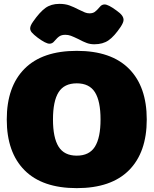

<svg xmlns="http://www.w3.org/2000/svg" viewBox="-20 -958 794 993"><path d="M385 -756Q360 -768 346.5 -773Q333 -778 318 -778Q300 -778 288.5 -771Q277 -764 261 -745Q251 -732 236 -732Q217 -732 175 -763Q154 -779 145 -789.5Q136 -800 136 -811Q136 -825 151 -846Q185 -895 214.5 -916.5Q244 -938 287 -938Q317 -938 339 -930Q361 -922 388 -908Q408 -898 419.5 -893.5Q431 -889 443 -889Q459 -889 469.5 -896Q480 -903 496 -922Q506 -935 521 -935Q540 -935 582 -904Q602 -890 610.5 -878.5Q619 -867 619 -855Q619 -842 604 -819Q571 -770 541.5 -749.5Q512 -729 468 -729Q447 -729 429 -735.5Q411 -742 385 -756ZM15 -340Q15 -510 107 -602.5Q199 -695 377 -695Q555 -695 647 -602.5Q739 -510 739 -340Q739 -170 647 -77.5Q555 15 377 15Q199 15 107 -77.5Q15 -170 15 -340ZM500 -340Q500 -435 471 -481Q442 -527 377 -527Q312 -527 283 -481Q254 -435 254 -340Q254 -246 283 -199.5Q312 -153 377 -153Q442 -153 471 -199.5Q500 -246 500 -340Z"/></svg>

Font: Mitr
Style: Bold
Weight: 700
Designer: Thanarat Vachiruckul
Foundry: Cadson Demak
Version: Version 1.002